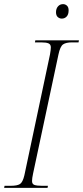

<svg xmlns="http://www.w3.org/2000/svg" viewBox="-37 -909 402 929"><path d="M-17 0 -15 -10H15Q46 -10 59.5 -18.5Q73 -27 81 -61L205 -646Q209 -669 209 -680Q209 -694 198 -699Q187 -704 162 -704H132L134 -714H345L343 -704H312Q282 -704 268 -694Q254 -684 246 -646L123 -69Q118 -46 118 -33Q118 -18 130 -14Q142 -10 166 -10H195L193 0ZM262 -819Q251 -819 242.5 -826.5Q234 -834 234 -850Q234 -867 243.5 -878Q253 -889 268 -889Q279 -889 287 -881.5Q295 -874 295 -859Q295 -839 285.5 -829Q276 -819 262 -819Z"/></svg>

Font: Noto Serif Display Condensed ExtraLight
Style: Italic
Weight: 200
Width: 3
Italic angle: -12°
Designer: Monotype Design Team
Foundry: Monotype Imaging Inc.
Version: Version 2.009